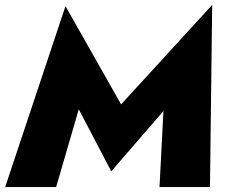

<svg xmlns="http://www.w3.org/2000/svg" viewBox="-20 -760 930 780"><path d="M300 -316 432 -64 644 -309 628 0H833L842 -740L472 -336L246 -735L1 0H208Z"/></svg>

Font: Jost* 800 Heavy Italic
Style: Italic
Weight: 800
Italic angle: -10°
Version: Version 3.200; ttfautohint (v0.97) -l 8 -r 50 -G 200 -x 14 -